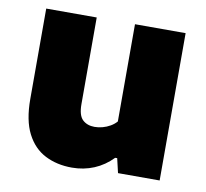

<svg xmlns="http://www.w3.org/2000/svg" viewBox="-67 -621 756 704"><g transform="rotate(10 311.0 -269.0)"><path d="M243.5 9.5Q187.5 9.5 143.8 -12.8Q100 -35 75 -83.8Q50 -132.5 50 -212.5V-548.5H238V-226Q238 -184 255 -168Q272 -152 299.5 -152Q314 -152 329 -156Q344 -160 357.5 -167.8Q371 -175.5 380.5 -186.5V-548.5H569V0H414L401.5 -53.5H394Q364 -22.5 325.8 -6.5Q287.5 9.5 243.5 9.5Z"/></g></svg>

Font: Encode Sans Condensed Thin ExtraBold
Style: Regular
Weight: 800
Version: Version 3.002